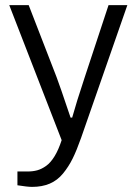

<svg xmlns="http://www.w3.org/2000/svg" viewBox="-20 -546 533 748"><path d="M105 182.1Q87.4 182.1 47.9 175.8V122.1H86.9Q108.4 122.1 125.2 117.4Q142.1 112.8 159.7 100.3Q177.2 87.9 192.6 62.7Q208 37.6 220.2 0L16.1 -525.9H91.8L200.2 -246.1Q210.9 -218.8 254.9 -87.9H261.2Q276.9 -145 310.1 -245.1L402.8 -525.9H476.1L295.9 -8.8Q278.8 39.6 263.2 71.3Q247.6 103 225.6 129.9Q203.6 156.7 173.8 169.4Q144 182.1 105 182.1Z"/></svg>

Font: Archivo Light
Style: Regular
Weight: 300
Designer: Hector Gatti
Foundry: Omnibus-Type
Version: Version 2.001